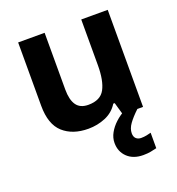

<svg xmlns="http://www.w3.org/2000/svg" viewBox="-140 -660 937 1015"><g transform="rotate(-20 328.5 -153.0)"><path d="M579 -546V0H465L445 -70H437Q411 -28 365.5 -9Q320 10 269 10Q181 10 128 -37.5Q75 -85 75 -190V-546H224V-227Q224 -169 245 -139Q266 -109 312 -109Q380 -109 405 -155.5Q430 -202 430 -289V-546ZM475 111Q475 131 486 141Q497 151 514 151Q530 151 545 148Q560 145 570 142V229Q554 233 536 236.5Q518 240 494 240Q438 240 405 208.5Q372 177 372 128Q372 99 387 72Q402 45 426.5 22.5Q451 0 482 -17L547 0Q513 32 494 58.5Q475 85 475 111Z"/></g></svg>

Font: Noto Sans Nag Mundari
Style: Bold
Weight: 700
Version: Version 1.000